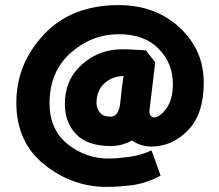

<svg xmlns="http://www.w3.org/2000/svg" viewBox="-20 -631 857 752"><path d="M588 -387 565 -195Q565 -184 570.5 -177.5Q576 -171 581 -171Q606 -171 631.5 -206Q657 -241 657 -302Q657 -384 601 -440.5Q545 -497 446 -497Q339 -497 256.5 -423.5Q174 -350 174 -226Q174 -124 244.5 -67Q315 -10 406 -10Q437 -10 485.5 -16.5Q534 -23 573 -42Q583 -17 591.5 7.5Q600 32 609 57Q552 87 499 94Q446 101 397 101Q263 101 153.5 13.5Q44 -74 44 -229Q44 -381 152 -496Q260 -611 445 -611Q588 -611 683 -523.5Q778 -436 778 -307Q778 -184 716 -120.5Q654 -57 573 -57Q553 -57 533 -63Q513 -69 497 -81Q480 -71 458.5 -65Q437 -59 415 -59Q322 -59 278 -105.5Q234 -152 234 -224Q234 -319 301 -378.5Q368 -438 458 -438Q481 -438 504.5 -436.5Q528 -435 551 -434ZM413 -174Q446 -174 451.5 -232.5Q457 -291 464 -333Q421 -333 389.5 -305Q358 -277 358 -227Q358 -208 370.5 -191Q383 -174 413 -174Z"/></svg>

Font: Palanquin Dark Medium
Style: Regular
Weight: 500
Designer: Pria Ravichandran
Version: Version 1.001